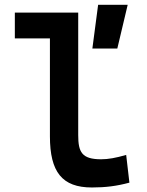

<svg xmlns="http://www.w3.org/2000/svg" viewBox="-20 -786 626 815"><path d="M370.1 9.8C427.7 9.8 475.1 3.9 529.3 -10.7L515.6 -128.4C471.7 -115.7 439.5 -109.9 409.2 -109.9C327.1 -109.9 312 -140.6 312 -212.4V-732.4H43V-623H191.9V-207.5C191.9 -55.7 243.7 9.8 370.1 9.8ZM372.1 -580.1H478L522 -765.6H396.5Z"/></svg>

Font: Cascadia Mono SemiBold
Style: Regular
Weight: 600
Monospace: yes
Designer: Aaron Bell
Foundry: Saja Typeworks
Version: Version 2404.023